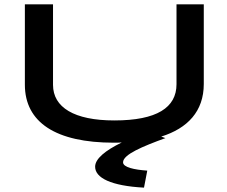

<svg xmlns="http://www.w3.org/2000/svg" viewBox="-20 -643 1040 880"><path d="M502 11C514 11 526 11 538 10C462 47 416 85 416 121C416 172 488 209 640 217L655 139C596 135 544 124 544 101C544 65 634 28 738 -10L719 -17C840 -55 914 -133 914 -258V-623H789V-257C789 -150 699 -91 504 -91C320 -91 223 -151 223 -254V-623H94V-255C94 -82 236 11 502 11Z"/></svg>

Font: Inconsolata UltraExpanded
Style: Bold
Weight: 700
Width: 9
Monospace: yes
Designer: Raph Levien, Cyreal, Brenton Simpson
Foundry: Raph Levien, Cyreal, Google
Version: Version 3.100